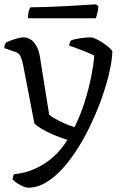

<svg xmlns="http://www.w3.org/2000/svg" viewBox="-22 -674 591 894"><path d="M109 200Q99 200 84.5 193.5Q70 187 56.5 178Q43 169 36 161Q38 151 39.5 146Q41 141 44 137Q119 130 184 88.5Q249 47 292 -23Q258 -33 225.5 -47Q193 -61 169.5 -75.5Q146 -90 138 -100L85 -375Q81 -393 74.5 -409.5Q68 -426 50 -432L-2 -450Q-2 -460 1 -467Q4 -474 6 -476Q21 -484 47 -492Q73 -500 85 -500Q117 -500 137 -475.5Q157 -451 163 -415L207 -140Q214 -133 233.5 -122Q253 -111 278 -99.5Q303 -88 325 -82Q352 -136 371.5 -197.5Q391 -259 402.5 -316.5Q414 -374 417 -415Q404 -422 382 -431Q360 -440 337.5 -448.5Q315 -457 300 -461Q302 -477 309 -486Q324 -492 351.5 -496Q379 -500 400 -500Q410 -500 426.5 -492Q443 -484 460 -472.5Q477 -461 489 -450Q501 -439 501 -433Q500 -396 488.5 -343.5Q477 -291 456.5 -230.5Q436 -170 407 -108Q379 -46 345 9Q311 64 273 107Q235 150 193.5 175Q152 200 109 200ZM108 -589Q108 -609 112 -622.5Q116 -636 120 -640Q151 -640 195.5 -641.5Q240 -643 286 -645.5Q332 -648 370 -650.5Q408 -653 425 -654L436 -645Q435 -626 431 -611Q427 -596 424 -589Z"/></svg>

Font: Texturina Light
Style: Regular
Weight: 300
Designer: Guillermo Torres Carreño
Foundry: Omnibus-Type
Version: Version 1.002; ttfautohint (v1.8.3)